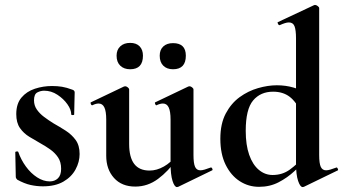

<svg xmlns="http://www.w3.org/2000/svg" viewBox="-20 -745 1392 779"><path d="M118 -338Q118 -317 129.5 -300.5Q141 -284 159 -270.5Q177 -257 198 -244Q223 -230 247 -214.5Q271 -199 287 -177Q303 -155 303 -120Q303 -88 286.5 -57.5Q270 -27 237 -8Q204 11 154 11Q129 11 104 5.5Q79 0 50 -16Q48 -18 46 -21Q44 -24 44 -28L42 -127Q42 -130 47.5 -130.5Q53 -131 54 -129Q65 -97 85 -69.5Q105 -42 130.5 -25.5Q156 -9 182 -9Q202 -9 215 -21.5Q228 -34 228 -60Q228 -88 215.5 -106.5Q203 -125 184 -138.5Q165 -152 145 -163Q122 -176 99 -190Q76 -204 61 -225.5Q46 -247 46 -282Q46 -324 67 -349Q88 -374 121.5 -385Q155 -396 191 -396Q213 -396 231.5 -393Q250 -390 274 -381Q283 -378 283 -370Q283 -350 282 -328.5Q281 -307 281 -281Q281 -278 275 -278Q269 -278 269 -281Q269 -300 253.5 -322Q238 -344 213 -360.5Q188 -377 159 -377Q145 -377 131.5 -370Q118 -363 118 -338Z M529 12Q474 12 442.5 -23Q411 -58 411 -113V-260Q411 -293 403.5 -309Q396 -325 380 -325Q369 -325 355 -318Q351 -317 348.5 -323Q346 -329 349 -330L483 -394Q486 -395 488 -395Q493 -395 498.5 -390.5Q504 -386 504 -382V-161Q504 -107 524.5 -80Q545 -53 587 -53Q616 -53 645 -69.5Q674 -86 691 -111L697 -99Q663 -50 621 -19Q579 12 529 12ZM765 -382V-116Q765 -82 771.5 -68Q778 -54 793 -54Q800 -54 810.5 -57Q821 -60 834 -65Q838 -67 841 -61.5Q844 -56 841 -54L703 13Q701 14 698 14Q688 14 680 -11Q672 -36 672 -82V-260Q672 -293 664.5 -309Q657 -325 641 -325Q630 -325 615 -318Q612 -317 609.5 -323Q607 -329 610 -330L744 -394Q746 -395 749 -395Q754 -395 759.5 -390.5Q765 -386 765 -382ZM508 -464Q483 -464 468 -478.5Q453 -493 453 -519Q453 -543 468 -557Q483 -571 508 -571Q533 -571 546.5 -557Q560 -543 560 -519Q560 -464 508 -464ZM682 -464Q657 -464 642.5 -478.5Q628 -493 628 -519Q628 -543 642.5 -556.5Q657 -570 682 -570Q734 -570 734 -519Q734 -464 682 -464Z M1031 13Q988 13 952.5 -10Q917 -33 895.5 -76.5Q874 -120 874 -182Q874 -243 896 -284.5Q918 -326 952.5 -351Q987 -376 1027 -387.5Q1067 -399 1103 -399Q1139 -399 1170 -390Q1201 -381 1226 -368L1203 -287Q1182 -332 1155 -352.5Q1128 -373 1088 -373Q1037 -373 1007 -337.5Q977 -302 977 -214Q977 -157 991 -117Q1005 -77 1030 -56Q1055 -35 1086 -35Q1126 -35 1156 -57Q1186 -79 1214 -110L1224 -101Q1203 -77 1174.5 -50.5Q1146 -24 1110.5 -5.5Q1075 13 1031 13ZM1275 -712V-116Q1275 -82 1281.5 -68Q1288 -54 1303 -54Q1310 -54 1320.5 -57Q1331 -60 1344 -65Q1347 -67 1350 -61.5Q1353 -56 1351 -54L1213 13Q1210 14 1208 14Q1198 14 1189.5 -11Q1181 -36 1181 -82V-589Q1181 -623 1175 -638.5Q1169 -654 1152 -654Q1145 -654 1135.5 -651Q1126 -648 1115 -643Q1111 -642 1108 -648Q1105 -654 1107 -655L1254 -724Q1256 -725 1258 -725Q1263 -725 1269 -720.5Q1275 -716 1275 -712Z"/></svg>

Font: Cormorant Infant Light
Style: Bold
Weight: 700
Version: Version 4.001